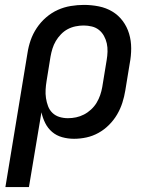

<svg xmlns="http://www.w3.org/2000/svg" viewBox="-20 -558 640 783"><path d="M2 205 92 -341Q96 -368 105 -394Q114 -420 130 -444Q146 -468 168 -487Q190 -506 215.5 -517.5Q241 -529 268.5 -533.5Q296 -538 322 -538Q353 -538 383 -532Q413 -526 438 -511Q463 -496 480.5 -472.5Q498 -449 506.5 -420.5Q515 -392 515 -361Q515 -330 509 -299L491 -189Q487 -164 479 -139Q471 -114 457.5 -91Q444 -68 424.5 -48.5Q405 -29 381.5 -16Q358 -3 332.5 2.5Q307 8 282 8Q257 8 233.5 1.5Q210 -5 192.5 -20Q175 -35 164.5 -56Q154 -77 149 -100L98 205ZM257 -76Q274 -76 290.5 -79.5Q307 -83 322.5 -91Q338 -99 351.5 -111.5Q365 -124 374 -139Q383 -154 388.5 -170Q394 -186 397 -203L415 -313Q418 -330 418.5 -347.5Q419 -365 415.5 -381Q412 -397 404 -411.5Q396 -426 383.5 -436Q371 -446 354.5 -450Q338 -454 321 -454Q305 -454 288 -450.5Q271 -447 256 -439Q241 -431 228.5 -418Q216 -405 207.5 -390.5Q199 -376 194 -360Q189 -344 186 -327L170 -228Q167 -210 166 -192.5Q165 -175 167.5 -158Q170 -141 176 -125Q182 -109 194 -97.5Q206 -86 222.5 -81Q239 -76 257 -76Z"/></svg>

Font: Iosevka Curly Slab MdEx
Style: Italic
Weight: 500
Width: 7
Italic angle: -9°
Monospace: yes
Designer: Belleve Invis
Foundry: Belleve Invis
Version: Version 11.0.0; ttfautohint (v1.8.3)